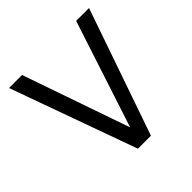

<svg xmlns="http://www.w3.org/2000/svg" viewBox="-188 -886 1044 1044"><g transform="rotate(-45 333.5 -364.5)"><path d="M392.1 0H292L29.8 -729H129.9L344.2 -111.8L545.9 -729H645Z"/></g></svg>

Font: SolaimanLipiNormal
Style: Normal
Weight: 400
Designer: Solaiman Karim
Version: Version 1.6.1 ; ttfautohint (v1.5.65-e2d9)